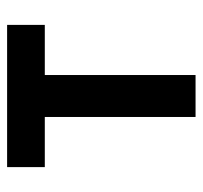

<svg xmlns="http://www.w3.org/2000/svg" viewBox="-35 -535 570 540"><g transform="rotate(-90 250.0 -265.0)"><path d="M191 0V-424H50V-530H450V-424H309V0Z"/></g></svg>

Font: Iosevka SS01
Style: Bold
Weight: 700
Monospace: yes
Designer: Belleve Invis
Foundry: Belleve Invis
Version: 2.3.3; ttfautohint (v1.8.3)